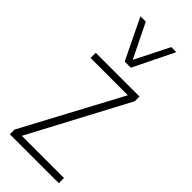

<svg xmlns="http://www.w3.org/2000/svg" viewBox="-256 -827 863 863"><g transform="rotate(45 175.5 -395.0)"><path d="M23 0V-30L274 -499H37V-532H315V-502L66 -33H334V0ZM291 -790 196 -596H157L63 -790H97L177 -627L259 -790Z"/></g></svg>

Font: Georama SemiCondensed ExtraLight
Style: Regular
Weight: 200
Width: 4
Designer: Jean-Baptiste Levee
Foundry: Production Type
Version: Version 1.000